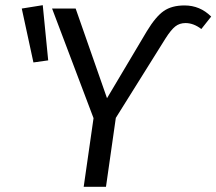

<svg xmlns="http://www.w3.org/2000/svg" viewBox="-20 -721 835 741"><path d="M341 -265 181 -688H272L393 -342L547 -601Q581 -657 612 -678.5Q643 -700 692 -700Q752 -700 795 -657L757 -609Q727 -632 696 -632Q673 -632 656.5 -619Q640 -606 619 -573L427 -266L389 0H303ZM166 -488 109 -480 64 -688 145 -701Z"/></svg>

Font: FiraGO Book
Style: Italic
Weight: 350
Italic angle: -8°
Designer: bBox Type GmbH
Foundry: bBox Type GmbH
Version: Version 1.001